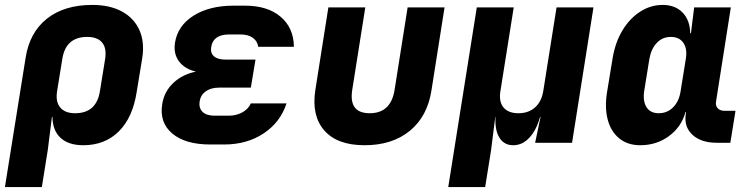

<svg xmlns="http://www.w3.org/2000/svg" viewBox="-27 -580 3047 780"><path d="M-7 180 77 -345Q93 -448 163.5 -504Q234 -560 348 -560Q419 -560 468 -533.5Q517 -507 539 -458.5Q561 -410 551 -345L528 -205Q512 -102 455.5 -46Q399 10 311 10Q252 10 219.5 -19.5Q187 -49 186 -105H184L167 30L143 180ZM278 -120Q365 -120 379 -210L400 -340Q407 -384 388 -407Q369 -430 327 -430Q240 -430 226 -340L205 -210Q198 -167 217.5 -143.5Q237 -120 278 -120Z M884 7H827Q726 7 673 -37.5Q620 -82 632 -157Q640 -208 677 -243Q714 -278 769 -289Q723 -300 700 -331Q677 -362 684 -407Q695 -476 759.5 -516.5Q824 -557 922 -557H968Q1060 -557 1113 -512Q1166 -467 1167 -390H1022Q1019 -413 1000 -426.5Q981 -440 950 -440H904Q839 -440 831 -389Q827 -365 842 -351.5Q857 -338 888 -338H1011L992 -224H863Q830 -224 809 -209Q788 -194 784 -168Q780 -141 796 -125.5Q812 -110 845 -110H902Q933 -110 957.5 -123.5Q982 -137 992 -160H1137Q1112 -83 1044 -38Q976 7 884 7Z M1454 10Q1343 10 1290.5 -50Q1238 -110 1254 -214L1307 -550H1457L1404 -215Q1389 -120 1475 -120Q1561 -120 1576 -215L1629 -550H1779L1726 -214Q1710 -108 1638.5 -49Q1567 10 1454 10Z M1794 180 1910 -550H2060L2006 -210Q1999 -167 2018.5 -143.5Q2038 -120 2079 -120Q2120 -120 2146.5 -143.5Q2173 -167 2180 -210L2234 -550H2384L2297 0H2147L2169 -105H2167Q2152 -51 2123.5 -20.5Q2095 10 2058 10Q2021 10 2002 -20.5Q1983 -51 1986 -105H1985L1968 30L1944 180Z M2574 10Q2523 10 2489 -17.5Q2455 -45 2442 -93.5Q2429 -142 2439 -205L2462 -345Q2473 -409 2502 -457Q2531 -505 2573.5 -532.5Q2616 -560 2665 -560Q2716 -560 2746 -529Q2776 -498 2777 -445H2780L2793 -550H2942L2882 -168Q2879 -151 2888.5 -140.5Q2898 -130 2915 -130H2961L2940 0H2885Q2821 0 2786 -32.5Q2751 -65 2759 -117L2760 -125H2758Q2741 -64 2690.5 -27Q2640 10 2574 10ZM2649 -120Q2684 -120 2708 -144.5Q2732 -169 2738 -210L2759 -340Q2766 -381 2749.5 -405.5Q2733 -430 2698 -430Q2664 -430 2641 -405.5Q2618 -381 2611 -340L2590 -210Q2584 -169 2599.5 -144.5Q2615 -120 2649 -120Z"/></svg>

Font: JetBrains Mono NL ExtraBold
Style: Italic
Weight: 800
Italic angle: -9°
Monospace: yes
Designer: Philipp Nurullin, Konstantin Bulenkov
Foundry: JetBrains
Version: Version 2.305; ttfautohint (v1.8.4.7-5d5b)